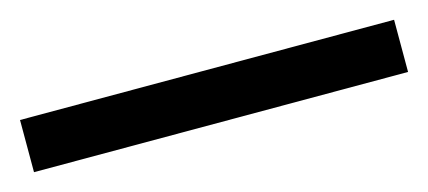

<svg xmlns="http://www.w3.org/2000/svg" viewBox="-28 -911 526 236"><g transform="rotate(-15 235.0 -793.0)"><path d="M473.1 -826.2H-2.9V-759.8H473.1Z"/></g></svg>

Font: Avrile Sans
Style: Regular
Weight: 400
Designer: Monotype Design Team, Google (font), Stefan Peev (BGR Cyrillic), Cristiano Sobral (main changes)
Foundry: The Avrile Sans Project Authors
Version: Version 3.110